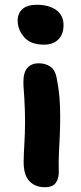

<svg xmlns="http://www.w3.org/2000/svg" viewBox="-20 -524 340 804"><path d="M168 260Q128 260 103.5 235Q79 210 79 154Q79 135 80 117Q81 99 82 79Q83 59 84 35.5Q85 12 85 -15Q85 -41 84 -65Q83 -89 82 -109.5Q81 -130 79.5 -147.5Q78 -165 78 -181Q78 -222 95.5 -240.5Q113 -259 141 -259Q171 -259 191 -245Q211 -231 217 -199Q226 -154 229 -117.5Q232 -81 232 -33Q232 6 230.5 41.5Q229 77 227 113.5Q225 150 226 189Q228 219 215 239.5Q202 260 168 260ZM165 -337Q108 -337 81 -368.5Q54 -400 54 -438Q54 -468 74 -486Q94 -504 134 -504Q185 -504 215.5 -482Q246 -460 246 -419Q246 -379 223.5 -358Q201 -337 165 -337Z"/></svg>

Font: Shantell Sans
Style: Bold
Weight: 700
Designer: Stephen Nixon, Anya Danilova, Shantell Martin
Foundry: Arrow Type
Version: Version 1.011;[c5ecc13dd]